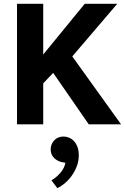

<svg xmlns="http://www.w3.org/2000/svg" viewBox="-20 -650 653 1004"><path d="M69 0V-630H206V-365L423 -630H593L358 -355L613 0H444L258 -269L206 -214V0ZM304 198Q280 193 262.5 175.5Q245 158 245 131Q245 105 263 84.5Q281 64 313 64Q326 64 340 69.5Q354 75 365.5 86.5Q377 98 384.5 117Q392 136 392 163Q392 191 382.5 217Q373 243 357.5 265.5Q342 288 322 305.5Q302 323 280 334L249 293Q275 278 296 253.5Q317 229 322 201Z"/></svg>

Font: Mukta Malar
Style: Bold
Weight: 700
Designer: Aadarsh Rajan, Girish Dalvi, Yashodeep Gholap
Foundry: Ek Type
Version: Version 2.538;PS 1.000;hotconv 16.6.51;makeotf.lib2.5.65220;